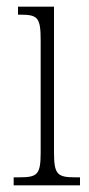

<svg xmlns="http://www.w3.org/2000/svg" viewBox="-20 -556 268 576"><path d="M21 0H220V-24H207C152 -24 142 -32 142 -100V-536H34V-512H41C94 -512 102 -503 102 -434V-99C102 -31 92 -24 36 -24H21Z"/></svg>

Font: Noto Serif Devanagari ExtraCondensed ExtraLight
Style: Regular
Weight: 200
Width: 2
Designer: Universal Thirst, Indian Type Foundry and the Monotype Design Team
Foundry: Monotype Imaging Inc.
Version: Version 2.004